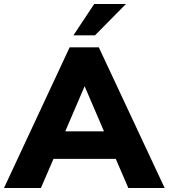

<svg xmlns="http://www.w3.org/2000/svg" viewBox="-42 -942 845 962"><path d="M601 0 538 -146H226L163 0H-22L307 -705H453L783 0ZM285 -284H479L382 -510ZM434 -765H326L430 -922H589Z"/></svg>

Font: wassup Sans
Style: Black
Weight: 900
Version: Version 2.001